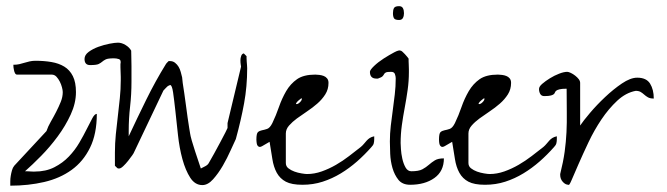

<svg xmlns="http://www.w3.org/2000/svg" viewBox="-20 -587 2121 611"><path d="M127.9 -169.9Q132.8 -184.6 141.6 -199.7Q150.4 -214.8 158.7 -231Q167 -247.1 173.3 -262.7Q179.7 -278.3 179.7 -293.9Q179.7 -299.8 177.2 -309.1Q174.8 -318.4 170.4 -327.1Q166 -335.9 159.7 -342.8Q153.3 -349.6 144.5 -349.6H34.2Q30.3 -349.6 27.8 -354Q25.4 -358.4 24.4 -364.3Q22.5 -372.1 22.5 -380.9Q33.2 -380.9 41.5 -382.8Q49.8 -384.8 57.6 -387.2Q65.4 -389.6 74.2 -391.6Q83 -393.6 92.8 -393.6Q120.1 -393.6 143.6 -389.6Q167 -385.7 184.6 -375Q202.1 -364.3 211.9 -344.7Q221.7 -325.2 221.7 -293.9Q221.7 -258.8 205.1 -222.7Q188.5 -186.5 163.6 -152.8Q138.7 -119.1 110.8 -90.8Q83 -62.5 59.6 -42Q61.5 -42 65.4 -42Q69.3 -42 74.7 -41.5Q80.1 -41 84.5 -41Q88.9 -41 89.8 -41Q126 -41 152.8 -54.7Q179.7 -68.4 199.2 -88.9Q218.8 -109.4 232.4 -132.8Q246.1 -156.2 256.3 -176.8Q266.6 -197.3 273.9 -210.9Q281.2 -224.6 288.1 -224.6Q288.1 -161.1 266.6 -117.2Q245.1 -73.2 208 -46.4Q170.9 -19.5 120.6 -7.8Q70.3 3.9 12.7 3.9Q12.7 -1 12.7 -9.8Q12.7 -18.6 14.2 -27.3Q15.6 -36.1 18.1 -44.9Q20.5 -53.7 25.4 -59.6Z M521.5 -316.4Q520.5 -316.4 520 -315.9Q519.5 -315.4 518.6 -315.4Q518.6 -314.5 516.6 -314.5Q513.7 -313.5 507.3 -306.6Q501 -299.8 500 -298.8L406.2 -101.6Q406.2 -100.6 400.9 -92.8Q395.5 -85 387.7 -75.2Q379.9 -65.4 372.1 -58.1Q364.3 -50.8 359.4 -50.8H357.4Q356.4 -50.8 355.5 -50.8Q353.5 -51.8 350.1 -55.2Q346.7 -58.6 345.7 -59.6Q345.7 -62.5 345.7 -68.4Q345.7 -74.2 345.7 -80.6Q345.7 -86.9 345.7 -93.3Q345.7 -99.6 345.7 -101.6Q345.7 -130.9 348.6 -159.7Q351.6 -188.5 355 -217.3Q358.4 -246.1 361.3 -274.4Q364.3 -302.7 364.3 -332Q364.3 -335 364.3 -342.3Q364.3 -349.6 363.8 -357.9Q363.3 -366.2 363.3 -373Q363.3 -379.9 363.3 -382.8Q366.2 -396.5 358.4 -398.9Q350.6 -401.4 342.8 -401.4Q323.2 -401.4 316.4 -397.9Q309.6 -394.5 305.2 -390.6Q300.8 -386.7 293.9 -383.3Q287.1 -379.9 266.6 -379.9Q249 -379.9 249 -399.4Q249 -412.1 262.2 -421.9Q275.4 -431.6 293 -438Q310.5 -444.3 328.1 -447.8Q345.7 -451.2 355.5 -451.2Q367.2 -451.2 379.4 -443.8Q391.6 -436.5 397.5 -425.8Q397.5 -419.9 397.9 -406.2Q398.4 -392.6 398.4 -377Q398.4 -361.3 398.4 -347.2Q398.4 -333 398.4 -327.1Q398.4 -286.1 394 -248Q389.6 -210 389.6 -169.9V-153.3Q416 -210 445.3 -269.5Q474.6 -329.1 507.8 -382.8Q508.8 -384.8 512.2 -388.2Q515.6 -391.6 516.6 -392.6H521.5Q530.3 -392.6 537.1 -387.2Q543.9 -381.8 548.3 -374.5Q552.7 -367.2 555.2 -357.9Q557.6 -348.6 559.6 -340.8Q559.6 -336.9 561.5 -322.8Q563.5 -308.6 566.4 -290.5Q569.3 -272.5 571.8 -251.5Q574.2 -230.5 577.1 -212.4Q580.1 -194.3 582 -180.2Q584 -166 585 -162.1Q585.9 -155.3 590.3 -139.6Q594.7 -124 600.6 -106.4Q606.4 -88.9 611.8 -72.8Q617.2 -56.6 619.1 -50.8Q625 -53.7 633.3 -58.1Q641.6 -62.5 644.5 -68.4Q651.4 -80.1 661.6 -98.6Q671.9 -117.2 681.2 -134.8Q690.4 -152.3 697.3 -165.5Q704.1 -178.7 704.1 -179.7V-195.3L747.1 -375Q747.1 -375 746.1 -381.3Q745.1 -387.7 745.1 -395Q745.1 -402.3 747.6 -409.2Q750 -416 755.9 -417L764.6 -408.2Q764.6 -407.2 764.6 -402.3Q764.6 -397.5 765.1 -391.6Q765.6 -385.7 766.1 -379.4Q766.6 -373 766.6 -370.1Q766.6 -311.5 756.8 -258.3Q747.1 -205.1 730.5 -144.5Q724.6 -132.8 713.9 -108.4Q703.1 -84 689 -59.6Q674.8 -35.2 658.2 -16.6Q641.6 2 624 2Q600.6 2 585.4 -21.5Q570.3 -44.9 560.5 -80.6Q550.8 -116.2 546.4 -157.2Q542 -198.2 538.1 -233.9Q534.2 -269.5 530.8 -293Q527.3 -316.4 521.5 -316.4Z M814.5 -122.1Q807.6 -118.2 803.7 -120.1Q799.8 -122.1 798.3 -126Q796.9 -129.9 796.4 -135.3Q795.9 -140.6 795.9 -142.6Q795.9 -162.1 800.8 -166.5Q805.7 -170.9 813.5 -172.4Q821.3 -173.8 830.1 -176.8Q838.9 -179.7 846.7 -195.3Q858.4 -219.7 867.7 -246.6Q877 -273.4 890.6 -296.9Q904.3 -320.3 925.3 -335Q946.3 -349.6 983.4 -349.6Q989.3 -349.6 996.6 -348.6Q1003.9 -347.7 1010.3 -345.2Q1016.6 -342.8 1021 -337.4Q1025.4 -332 1025.4 -323.2Q1025.4 -302.7 1015.1 -286.6Q1004.9 -270.5 989.7 -257.3Q974.6 -244.1 957 -232.4Q939.5 -220.7 924.8 -210Q910.2 -199.2 899.9 -187.5Q889.6 -175.8 889.6 -162.1V-68.4Q889.6 -57.6 897.9 -51.3Q906.2 -44.9 917 -41Q927.7 -37.1 939.5 -35.2Q951.2 -33.2 957 -33.2Q980.5 -33.2 1003.9 -41.5Q1027.3 -49.8 1049.3 -62.5Q1071.3 -75.2 1090.8 -90.3Q1110.4 -105.5 1127.9 -119.1Q1133.8 -124 1138.2 -129.4Q1142.6 -134.8 1147 -139.6Q1151.4 -144.5 1156.7 -147.9Q1162.1 -151.4 1170.9 -153.3Q1170.9 -152.3 1170.9 -149.4Q1170.9 -146.5 1170.9 -144.5Q1170.9 -136.7 1169.4 -130.9Q1168 -125 1162.1 -119.1Q1140.6 -94.7 1116.2 -73.2Q1091.8 -51.8 1064.5 -35.2Q1037.1 -18.6 1006.8 -8.8Q976.6 1 942.4 1Q908.2 1 889.6 -8.8Q871.1 -18.6 860.8 -37.1Q850.6 -55.7 846.7 -81.1Q842.8 -106.4 837.9 -135.7ZM940.4 -273.4Q940.4 -275.4 937 -272.9Q933.6 -270.5 929.2 -266.6Q924.8 -262.7 922.9 -259.3Q920.9 -255.9 922.9 -255.9Q927.7 -254.9 934.6 -261.7Q941.4 -268.6 940.4 -273.4Z M1220.7 -136.7Q1220.7 -162.1 1223.6 -187Q1226.6 -211.9 1230 -236.8Q1233.4 -261.7 1236.3 -286.6Q1239.3 -311.5 1239.3 -337.9Q1239.3 -343.8 1236.8 -351.1Q1234.4 -358.4 1224.6 -358.4Q1211.9 -358.4 1208 -356.4Q1204.1 -354.5 1202.6 -351.6Q1201.2 -348.6 1197.8 -344.7Q1194.3 -340.8 1182.6 -336.9H1177.7Q1157.2 -336.9 1157.2 -358.4Q1157.2 -364.3 1170.4 -377Q1183.6 -389.6 1201.2 -400.9Q1218.8 -412.1 1234.4 -420.4Q1250 -428.7 1254.9 -425.8Q1256.8 -425.8 1260.7 -422.4Q1264.6 -418.9 1268.6 -414.6Q1272.5 -410.2 1275.9 -406.2Q1279.3 -402.3 1280.3 -400.4Q1280.3 -398.4 1280.3 -392.6Q1280.3 -386.7 1280.8 -379.9Q1281.2 -373 1281.2 -366.7Q1281.2 -360.4 1281.2 -357.4Q1281.2 -329.1 1277.3 -301.3Q1273.4 -273.4 1268.1 -245.1Q1262.7 -216.8 1258.8 -188.5Q1254.9 -160.2 1254.9 -131.8Q1254.9 -127 1255.9 -112.3Q1256.8 -97.7 1260.3 -82Q1263.7 -66.4 1270.5 -54.2Q1277.3 -42 1289.1 -42Q1312.5 -42 1324.2 -48.3Q1335.9 -54.7 1344.7 -62.5Q1353.5 -70.3 1363.8 -76.7Q1374 -83 1392.6 -83Q1392.6 -42 1362.3 -20.5Q1332 1 1285.2 1Q1260.7 1 1248 -14.6Q1235.4 -30.3 1229 -52.2Q1222.7 -74.2 1221.7 -97.7Q1220.7 -121.1 1220.7 -136.7ZM1230.5 -544.9Q1230.5 -555.7 1233.9 -561.5Q1237.3 -567.4 1250 -567.4Q1258.8 -567.4 1262.2 -561Q1265.6 -554.7 1265.6 -544.9Q1265.6 -536.1 1262.2 -529.8Q1258.8 -523.4 1250 -523.4Q1237.3 -523.4 1233.9 -528.8Q1230.5 -534.2 1230.5 -544.9Z M1395.5 -122.1Q1388.7 -118.2 1384.8 -120.1Q1380.9 -122.1 1379.4 -126Q1377.9 -129.9 1377.4 -135.3Q1377 -140.6 1377 -142.6Q1377 -162.1 1381.8 -166.5Q1386.7 -170.9 1394.5 -172.4Q1402.3 -173.8 1411.1 -176.8Q1419.9 -179.7 1427.7 -195.3Q1439.5 -219.7 1448.7 -246.6Q1458 -273.4 1471.7 -296.9Q1485.4 -320.3 1506.3 -335Q1527.3 -349.6 1564.5 -349.6Q1570.3 -349.6 1577.6 -348.6Q1585 -347.7 1591.3 -345.2Q1597.7 -342.8 1602.1 -337.4Q1606.4 -332 1606.4 -323.2Q1606.4 -302.7 1596.2 -286.6Q1585.9 -270.5 1570.8 -257.3Q1555.7 -244.1 1538.1 -232.4Q1520.5 -220.7 1505.9 -210Q1491.2 -199.2 1481 -187.5Q1470.7 -175.8 1470.7 -162.1V-68.4Q1470.7 -57.6 1479 -51.3Q1487.3 -44.9 1498 -41Q1508.8 -37.1 1520.5 -35.2Q1532.2 -33.2 1538.1 -33.2Q1561.5 -33.2 1585 -41.5Q1608.4 -49.8 1630.4 -62.5Q1652.3 -75.2 1671.9 -90.3Q1691.4 -105.5 1709 -119.1Q1714.8 -124 1719.2 -129.4Q1723.6 -134.8 1728 -139.6Q1732.4 -144.5 1737.8 -147.9Q1743.2 -151.4 1752 -153.3Q1752 -152.3 1752 -149.4Q1752 -146.5 1752 -144.5Q1752 -136.7 1750.5 -130.9Q1749 -125 1743.2 -119.1Q1721.7 -94.7 1697.3 -73.2Q1672.9 -51.8 1645.5 -35.2Q1618.2 -18.6 1587.9 -8.8Q1557.6 1 1523.4 1Q1489.3 1 1470.7 -8.8Q1452.1 -18.6 1441.9 -37.1Q1431.6 -55.7 1427.7 -81.1Q1423.8 -106.4 1418.9 -135.7ZM1521.5 -273.4Q1521.5 -275.4 1518.1 -272.9Q1514.6 -270.5 1510.3 -266.6Q1505.9 -262.7 1503.9 -259.3Q1502 -255.9 1503.9 -255.9Q1508.8 -254.9 1515.6 -261.7Q1522.5 -268.6 1521.5 -273.4Z M1762.7 -33.2Q1772.5 -72.3 1776.9 -104Q1781.2 -135.7 1782.7 -166Q1784.2 -196.3 1783.7 -229.5Q1783.2 -262.7 1783.2 -304.7Q1767.6 -304.7 1760.3 -302.7Q1752.9 -300.8 1750 -298.3Q1747.1 -295.9 1746.1 -293Q1745.1 -290 1742.7 -287.6Q1740.2 -285.2 1733.4 -283.2Q1726.6 -281.2 1711.9 -281.2Q1703.1 -281.2 1699.2 -288.1Q1695.3 -294.9 1695.3 -303.7Q1695.3 -311.5 1705.6 -320.3Q1715.8 -329.1 1730 -337.9Q1744.1 -346.7 1759.3 -352.5Q1774.4 -358.4 1785.2 -358.4Q1789.1 -358.4 1796.4 -355Q1803.7 -351.6 1810.5 -346.2Q1817.4 -340.8 1821.8 -335Q1826.2 -329.1 1826.2 -323.2V-187.5Q1835.9 -202.1 1857.4 -227.5Q1878.9 -252.9 1905.3 -277.8Q1931.6 -302.7 1959 -321.3Q1986.3 -339.8 2007.8 -339.8Q2037.1 -339.8 2048.8 -320.8Q2060.5 -301.8 2060.5 -273.4Q2048.8 -273.4 2042 -277.3Q2035.2 -281.2 2029.8 -286.1Q2024.4 -291 2018.6 -294.4Q2012.7 -297.9 2002.9 -297.9Q1971.7 -292 1944.3 -266.6Q1917 -241.2 1894 -207Q1871.1 -172.9 1853 -134.8Q1835 -96.7 1821.3 -65.4Q1807.6 -34.2 1799.3 -14.6Q1791 4.9 1789.1 1Q1779.3 1 1771 -8.3Q1762.7 -17.6 1762.7 -30.3Z"/></svg>

Font: Zeyada
Style: Regular
Weight: 400
Version: Version 1.002 2010